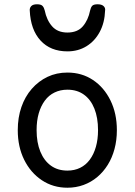

<svg xmlns="http://www.w3.org/2000/svg" viewBox="-20 -858 629 897"><path d="M295 19Q228 19 175.5 -16Q123 -51 93 -111.5Q63 -172 63 -250Q63 -309 80 -358Q97 -407 128.5 -443Q160 -479 202 -499Q244 -519 295 -519Q362 -519 414 -484.5Q466 -450 496 -389Q526 -328 526 -250Q526 -203 515 -162Q504 -121 483.5 -88Q463 -55 434.5 -31Q406 -7 370.5 6Q335 19 295 19ZM295 -61Q328 -61 354.5 -74Q381 -87 399.5 -112Q418 -137 428 -172Q438 -207 438 -250Q438 -308 421 -350.5Q404 -393 372 -416Q340 -439 295 -439Q262 -439 235 -426Q208 -413 189.5 -388Q171 -363 161 -328.5Q151 -294 151 -250Q151 -192 168.5 -149.5Q186 -107 218 -84Q250 -61 295 -61ZM295 -618Q216 -618 169.5 -668.5Q123 -719 119 -809Q118 -821 126 -829.5Q134 -838 153 -838Q172 -838 179 -830Q186 -822 189 -809Q198 -764 223.5 -735Q249 -706 295 -706Q342 -706 367 -735Q392 -764 401 -809Q404 -823 410.5 -830.5Q417 -838 436 -838Q455 -838 464 -829.5Q473 -821 471 -809Q469 -752 446 -709Q423 -666 384 -642Q345 -618 295 -618Z"/></svg>

Font: Playwrite BE WAL
Style: Regular
Weight: 400
Designer: Veronika Burian, José Scaglione
Foundry: TypeTogether
Version: Version 1.002